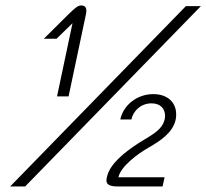

<svg xmlns="http://www.w3.org/2000/svg" viewBox="-20 -673 745 693"><path d="M650.8 -650.8 16.7 0H70.8L705 -650.8ZM272.5 -653.3C260.8 -653.3 250 -643.3 228.3 -622.5L138.3 -533.3H184.2L241.7 -589.2L185.8 -325H227.5L289.2 -616.7C290.8 -623.3 291.7 -629.2 291.7 -634.2C291.7 -647.5 285 -653.3 272.5 -653.3ZM574.2 -241.7C565 -200 515.8 -180 476.7 -154.2C430 -123.3 375.8 -81.7 365.8 -33.3C365 -29.2 364.2 -25.8 364.2 -21.7C364.2 -9.2 372.5 0 404.2 0H566.7L574.2 -33.3H407.5C415 -71.7 477.5 -118.3 515.8 -140C560 -165 604.2 -195 614.2 -241.7C615.8 -248.3 615.8 -255 615.8 -260.8C615.8 -303.3 585 -333.3 533.3 -333.3C474.2 -333.3 425 -293.3 414.2 -241.7H454.2C460.8 -273.3 489.2 -300 526.7 -300C559.2 -300 575.8 -280.8 575.8 -255C575.8 -250.8 575 -245.8 574.2 -241.7Z"/></svg>

Font: BoonHome
Style: Book Oblique
Weight: 400
Italic angle: -12°
Designer: Sungsit Sawaiwan
Foundry: Sungsit Sawaiwan
Version: Version 0.2